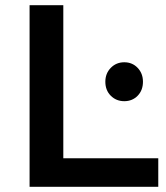

<svg xmlns="http://www.w3.org/2000/svg" viewBox="-20 -720 639 740"><path d="M94 0V-700H224V-110H590V0ZM459 -330Q428 -330 407 -351Q386 -372 386 -405Q386 -437 407 -458.5Q428 -480 459 -480Q490 -480 510.5 -458.5Q531 -437 531 -405Q531 -372 510.5 -351Q490 -330 459 -330Z"/></svg>

Font: MOST Montserrat SemiBold
Style: Regular
Weight: 600
Designer: Julieta Ulanovsky
Foundry: Julieta Ulanovsky
Version: Version 8.000;March 11, 2024;FontCreator 15.0.0.2926 64-bit